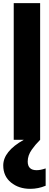

<svg xmlns="http://www.w3.org/2000/svg" viewBox="-56 -879 307 1207"><path d="M196.3 0Q178.2 18.6 167.7 30.8Q157.2 43 144 61.5Q130.9 80.1 124.5 98.6Q118.2 117.2 118.2 136.2Q118.2 190.9 174.3 190.9Q198.2 190.9 231 179.7V288.6Q184.6 308.1 134.3 308.1Q62 308.1 13.2 268.3Q-35.6 228.5 -35.6 161.1Q-35.6 72.3 93.3 0H30.3V-859.4H196.3Z"/></svg>

Font: Anton
Style: Regular
Weight: 400
Designer: Vernon Adams, Tural Alisoy
Foundry: Vernon Adams
Version: Version 2.300